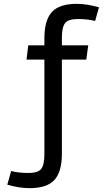

<svg xmlns="http://www.w3.org/2000/svg" viewBox="-20 -742 553 999"><path d="M302 -432V58Q302 152 263 194.5Q224 237 134 237Q81 237 18 219L38 148Q78 158 128 158Q178 158 194.5 136.5Q211 115 211 61V-432H118L127 -506H211V-543Q211 -637 250 -679.5Q289 -722 379 -722Q432 -722 495 -704L475 -633Q435 -643 385 -643Q335 -643 318.5 -621.5Q302 -600 302 -546V-506H439L429 -432Z"/></svg>

Font: Rambla
Style: Regular
Weight: 400
Designer: Martin Sommaruga
Foundry: Martin Sommaruga
Version: Version 1.001